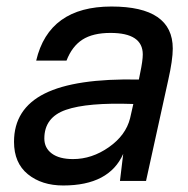

<svg xmlns="http://www.w3.org/2000/svg" viewBox="-20 -555 578 589"><path d="M322 -535Q510 -535 510 -406Q510 -371 496 -309L428 0H348L358 -83Q315 14 174 14Q108 14 65.5 -20.5Q23 -55 23 -120Q23 -221 117 -268Q211 -315 406 -311L410 -331Q418 -369 418 -388Q418 -454 319 -454Q265 -454 233 -433.5Q201 -413 184 -369H91Q130 -535 322 -535ZM116 -130Q116 -101 139 -84Q162 -67 204 -67Q262 -67 314 -103.5Q366 -140 379 -192L389 -236Q248 -241 182 -218Q116 -195 116 -130Z"/></svg>

Font: Nacelle
Style: Italic
Weight: 400
Italic angle: -12°
Designer: Sora Sagano
Foundry: Sora Sagano
Version: Version 1.000;FEAKit 1.0